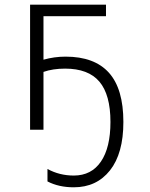

<svg xmlns="http://www.w3.org/2000/svg" viewBox="-20 -552 640 817"><path d="M182 220V167Q233 195 294 195Q369 195 409.5 135.5Q450 76 450 -33Q450 -149 403 -204.5Q356 -260 257 -260Q205 -260 165 -246V0H108V-532H431V-483H165V-298Q211 -311 259 -311Q382 -311 443.5 -242.5Q505 -174 505 -33Q505 101 448 173Q391 245 294 245Q230 245 182 220Z"/></svg>

Font: Noto Sans Mono UI Light
Style: Regular
Weight: 300
Monospace: yes
Designer: Monotype Design team
Foundry: Monotype Imaging Inc.
Version: Version 1.000